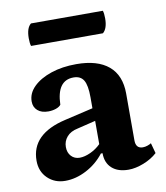

<svg xmlns="http://www.w3.org/2000/svg" viewBox="-78 -728 695 805"><g transform="rotate(-10 270.0 -325.5)"><path d="M136 12Q91 12 61 -17Q31 -46 31 -92Q31 -206 180 -240L300 -268V-315Q300 -366 287 -387.5Q274 -409 244 -409Q173 -409 170 -306Q163 -297 148 -292Q133 -287 116 -287Q87 -287 70.5 -301.5Q54 -316 54 -340Q54 -375 82 -402.5Q110 -430 157.5 -446Q205 -462 265 -462Q355 -462 402.5 -422Q450 -382 450 -304V-105Q450 -70 480 -70Q490 -70 500 -73.5Q510 -77 516 -81L528 -37Q504 -15 469.5 -1.5Q435 12 405 12Q360 12 334.5 -11Q309 -34 309 -75H302Q271 -35 226 -11.5Q181 12 136 12ZM212 -73Q233 -73 258 -84.5Q283 -96 302 -115V-214L224 -195Q194 -189 178 -170.5Q162 -152 162 -127Q162 -103 176 -88Q190 -73 212 -73ZM398 -570H92Q88 -581 88 -603Q88 -647 108 -663H414Q418 -651 418 -630Q418 -587 398 -570Z"/></g></svg>

Font: Petrona ExtraBold
Style: Regular
Weight: 800
Designer: Ringo R. Seeber
Foundry: Ringo R. Seeber
Version: Version 2.001; ttfautohint (v1.8.3)